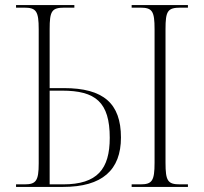

<svg xmlns="http://www.w3.org/2000/svg" viewBox="-20 -734 802 754"><path d="M43 0H228C381 0 455 -66 455 -194C455 -328 386 -388 231 -388H175V-619C175 -691 183 -704 234 -704H272V-714H43V-704H74C122 -704 132 -691 132 -619V-92C132 -23 121 -10 76 -10H43ZM497 0H718V-10H687C639 -10 630 -23 630 -95V-619C630 -691 638 -704 690 -704H718V-714H497V-704H530C578 -704 587 -691 587 -619V-95C587 -23 577 -10 531 -10H497ZM228 -10H175V-378H224C355 -378 411 -333 411 -193C411 -70 362 -10 228 -10Z"/></svg>

Font: Noto Serif Display SemiCondensed ExtraLight
Style: Regular
Weight: 200
Width: 4
Designer: Monotype Design Team
Foundry: Monotype Imaging Inc.
Version: Version 2.009